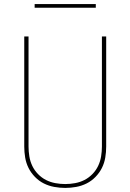

<svg xmlns="http://www.w3.org/2000/svg" viewBox="-20 -914 640 942"><path d="M300 8Q273 8 246 3Q219 -2 195 -14Q171 -26 151.5 -46Q132 -66 120 -90Q108 -114 103.5 -141Q99 -168 99 -195V-735H120V-195Q120 -171 124 -146.5Q128 -122 138.5 -100Q149 -78 166.5 -60Q184 -42 205.5 -31Q227 -20 251.5 -15.5Q276 -11 300 -11Q324 -11 348.5 -15.5Q373 -20 394.5 -31Q416 -42 433.5 -60Q451 -78 461.5 -100Q472 -122 476 -146.5Q480 -171 480 -195V-735H501V-195Q501 -168 496.5 -141Q492 -114 480 -90Q468 -66 448.5 -46Q429 -26 405 -14Q381 -2 354 3Q327 8 300 8ZM150 -876V-894H450V-876Z"/></svg>

Font: Iosevka Curly Thin Extended
Style: Regular
Weight: 100
Width: 7
Monospace: yes
Designer: Belleve Invis
Foundry: Belleve Invis
Version: Version 11.1.0; ttfautohint (v1.8.3)